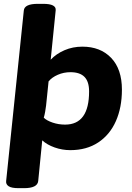

<svg xmlns="http://www.w3.org/2000/svg" viewBox="-20 -774 685 1000"><path d="M77 206Q40 206 25 196Q10 186 12 169L104 -719Q107 -754 177 -754H205Q274 -754 270 -720L244 -463Q273 -494 316 -512.5Q359 -531 409 -531Q503 -531 559 -472.5Q615 -414 615 -307Q615 -214 583.5 -143Q552 -72 491.5 -32Q431 8 346 8Q304 8 264.5 -6Q225 -20 200 -43L179 169Q175 206 105 206ZM319 -125Q444 -125 444 -298Q444 -349 420 -373.5Q396 -398 347 -398Q312 -398 281 -384.5Q250 -371 233 -350L220 -224Q218 -208 215 -191Q212 -174 208 -161Q223 -146 254 -135.5Q285 -125 319 -125Z"/></svg>

Font: Asap Semi Expanded Semi Expanded ExtraBold
Style: Italic
Weight: 800
Width: 6
Italic angle: -6°
Designer: Pablo Cosgaya
Foundry: Omnibus-Type
Version: Version 3.001; ttfautohint (v1.8.4.7-5d5b)